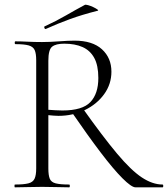

<svg xmlns="http://www.w3.org/2000/svg" viewBox="-20 -802 719 822"><path d="M560 0Q543 0 504 -39Q465 -78 410 -150.5Q355 -223 287 -322L335 -337Q421 -216 481 -144.5Q541 -73 587 -42.5Q633 -12 676 -12Q679 -12 679 -6Q679 0 676 0Q631 0 602.5 0Q574 0 560 0ZM299 -628Q376 -628 416.5 -591Q457 -554 457 -495Q457 -442 426 -399Q395 -356 343.5 -331Q292 -306 230 -306Q221 -306 209 -307Q197 -308 187 -309V-81Q187 -52 193 -37Q199 -22 218.5 -17Q238 -12 276 -12Q279 -12 279 -6Q279 0 276 0Q252 0 223.5 -1Q195 -2 160 -2Q128 -2 98 -1Q68 0 44 0Q42 0 42 -6Q42 -12 44 -12Q82 -12 101.5 -17Q121 -22 128 -37Q135 -52 135 -81V-544Q135 -573 128.5 -587.5Q122 -602 103 -607.5Q84 -613 46 -613Q43 -613 43 -619Q43 -625 46 -625Q69 -625 98.5 -623.5Q128 -622 160 -622Q191 -622 232 -625Q273 -628 299 -628ZM401 -468Q401 -522 383.5 -554Q366 -586 333.5 -600.5Q301 -615 255 -615Q219 -615 203 -602Q187 -589 187 -542V-332Q201 -331 217.5 -330Q234 -329 247 -329Q333 -329 367 -365Q401 -401 401 -468ZM176 -678Q172 -677 170 -682.5Q168 -688 171 -689Q221 -712 261.5 -735.5Q302 -759 343 -781Q346 -783 357 -780Q368 -777 379.5 -771.5Q391 -766 397 -761.5Q403 -757 398 -756Q331 -739 279 -720Q227 -701 176 -678Z"/></svg>

Font: Cormorant Garamond Light
Style: Regular
Weight: 300
Designer: Christian Thalmann (Catharsis Fonts)
Foundry: Catharsis Fonts
Version: Version 4.001